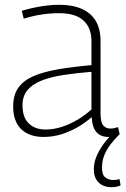

<svg xmlns="http://www.w3.org/2000/svg" viewBox="-20 -562 525 802"><path d="M35 -117Q35 -165 56.5 -195.5Q78 -226 120 -244Q162 -262 222.5 -272.5Q283 -283 362 -290V-390Q362 -446 328.5 -476.5Q295 -507 227 -507Q207 -507 183.5 -505Q160 -503 134 -498Q108 -493 79 -484L71 -517Q112 -529 152 -535.5Q192 -542 228 -542Q283 -542 321.5 -525Q360 -508 380 -474.5Q400 -441 400 -390V-90Q400 -52 411 -38.5Q422 -25 442 -25Q449 -25 456.5 -26.5Q464 -28 473 -31L480 -1Q467 5 455.5 7.5Q444 10 433 10Q400 10 382.5 -10.5Q365 -31 363 -73Q340 -52 309 -33.5Q278 -15 241 -2.5Q204 10 161 10Q132 10 109 2Q86 -6 69.5 -21.5Q53 -37 44 -61Q35 -85 35 -117ZM74 -122Q74 -72 100 -46.5Q126 -21 170 -21Q204 -21 238 -32Q272 -43 304 -62Q336 -81 362 -105V-262Q299 -257 246.5 -249Q194 -241 155 -226Q116 -211 95 -186Q74 -161 74 -122ZM445 220Q426 220 409.5 212.5Q393 205 382.5 188.5Q372 172 372 144Q372 118 383 91.5Q394 65 413 39Q432 13 456 -9L478 0Q458 20 441.5 41.5Q425 63 415.5 87Q406 111 406 138Q406 169 420.5 179.5Q435 190 453 190Q461 190 467 189Q473 188 479 186L484 212Q476 216 466.5 218Q457 220 445 220Z"/></svg>

Font: Georama ExtraCondensed Thin ExtraLight
Style: Regular
Weight: 250
Version: Version 1.001